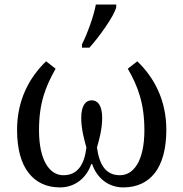

<svg xmlns="http://www.w3.org/2000/svg" viewBox="-20 -816 808 846"><path d="M523.9 9.8C582 9.8 629.4 -11.7 662.1 -53.7C694.8 -95.7 712.9 -159.7 712.9 -244.1C712.9 -374 659.7 -474.1 585 -545.9L543 -513.2C588.4 -435.5 616.2 -358.4 616.2 -242.2C616.2 -105 567.4 -43.9 508.8 -43.9C445.3 -43.9 418 -90.3 407.2 -166C416 -196.3 430.2 -245.6 430.2 -295.9C430.2 -352.1 410.6 -374 383.8 -374C357.9 -374 337.9 -352.1 337.9 -295.9C337.9 -248 351.1 -199.7 360.8 -166C351.6 -91.3 322.8 -43.9 258.8 -43.9C230 -43.9 203.1 -59.1 183.6 -91.8C164.1 -124.5 151.9 -173.8 151.9 -242.2C151.9 -360.8 179.7 -433.1 225.1 -513.2L183.1 -545.9C108.4 -474.1 55.2 -374 55.2 -244.1C55.2 -159.7 73.2 -95.7 106.4 -53.7C139.2 -11.7 186 9.8 244.1 9.8C312.5 9.8 362.3 -34.2 381.8 -92.8H386.2C405.8 -34.7 454.1 9.8 523.9 9.8ZM341.3 -606H374C394.5 -628.4 421.4 -662.6 445.3 -697.8C468.8 -731.9 487.3 -764.6 492.2 -784.2V-795.9H402.3C393.6 -746.1 363.8 -664.6 341.3 -621.1Z"/></svg>

Font: The Erased English
Style: Regular
Weight: 400
Designer: Monotype Design team + ligartures altered by 180 Amsterdam
Foundry: Monotype Imaging Inc.
Version: Version 1.030;Glyphs 3.1.2 (3151)